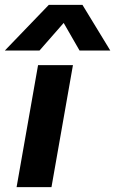

<svg xmlns="http://www.w3.org/2000/svg" viewBox="-21 -767 472 787"><path d="M179 -747H317L431 -560H305L240 -673L141 -560H-1ZM135 -500H278L190 0H47Z"/></svg>

Font: Overused Grotesk
Style: Bold Italic
Weight: 700
Italic angle: -10°
Version: Version 0.003